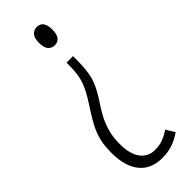

<svg xmlns="http://www.w3.org/2000/svg" viewBox="-246 -552 774 774"><g transform="rotate(-45 141.0 -165.0)"><path d="M206.1 -479Q206.1 -426.8 168 -426.8Q152.3 -426.8 141.1 -438.5Q129.9 -450.7 129.9 -479Q129.9 -506.3 141.1 -518.6Q152.3 -530.8 168 -530.8Q206.1 -530.8 206.1 -479ZM189 -344.2V-318.8Q189 -262.7 178.7 -226.6Q168.5 -191.4 141.1 -148.9Q106.4 -96.2 96.2 -73.2Q85 -48.8 78.1 -20.5Q71.8 5.4 71.8 40Q71.8 97.2 94.2 127Q117.2 157.2 154.8 157.2Q183.1 157.2 202.1 149.4Q223.1 141.1 242.2 127.9L265.1 165Q214.8 201.2 154.8 201.2Q90.3 201.2 56.6 159.7Q22.9 118.2 22.9 43Q22.9 3.4 28.3 -21.5Q33.7 -46.9 46.9 -76.2Q59.6 -104 101.1 -167Q129.4 -211.4 140.6 -244.1Q151.9 -276.9 151.9 -325.2V-344.2Z"/></g></svg>

Font: Germano
Style: Regular
Weight: 300
Width: 3
Foundry: Ascender Corporation
Version: Version 1.10; ttfautohint (v1.5)